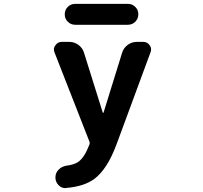

<svg xmlns="http://www.w3.org/2000/svg" viewBox="-20 -761 1040 986"><path d="M321.3 204.1Q318.4 205.1 315.4 205.1Q295.9 205.1 281.2 190.4Q264.6 173.8 264.6 150.4Q264.6 127 280.8 110.4Q296.9 93.8 321.3 89.8Q360.4 85 381.8 70.3Q414.1 47.9 439.5 -19.5Q442.4 -26.4 439.5 -33.2L259.8 -492.2Q256.8 -500 256.8 -506.8Q256.8 -518.6 264.6 -528.3Q276.4 -545.9 296.9 -545.9H335.9Q361.3 -545.9 382.3 -530.8Q403.3 -515.6 411.1 -491.2L507.8 -182.6Q507.8 -181.6 509.8 -181.6Q511.7 -181.6 511.7 -182.6L607.4 -491.2Q615.2 -515.6 636.2 -530.8Q657.2 -545.9 682.6 -545.9H715.8Q736.3 -545.9 749 -528.3Q755.9 -517.6 755.9 -506.8Q755.9 -499 752.9 -492.2L579.1 -21.5Q531.2 108.4 463.9 158.2Q412.1 196.3 321.3 204.1ZM366.2 -633.8Q343.8 -633.8 328.1 -649.4Q312.5 -665 312.5 -687.5Q312.5 -710 328.1 -725.6Q343.8 -741.2 366.2 -741.2H636.7Q659.2 -741.2 674.8 -725.6Q690.4 -710 690.4 -687.5Q690.4 -665 674.8 -649.4Q659.2 -633.8 636.7 -633.8Z"/></svg>

Font: Gen Jyuu Gothic Monospace Bold
Style: Bold
Weight: 700
Designer: [Source Han Sans]
Ryoko NISHIZUKA  (kana & ideographs); Paul D. Hunt (Latin, Greek & Cyrillic); Wenlong ZHANG  (bopomofo
Version: Version 1.002.20150607